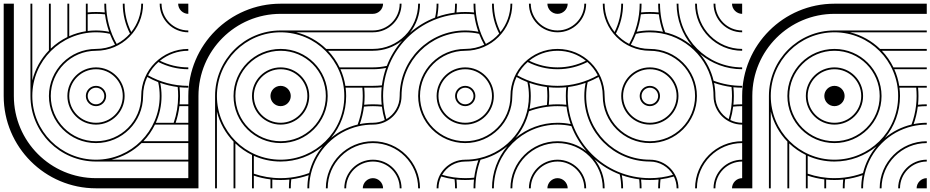

<svg xmlns="http://www.w3.org/2000/svg" viewBox="-20 -1020 5040 1040"><path d="M1000 -945V-1000H945C945 -970 970 -945 1000 -945ZM500 -445C530.4 -445 555 -469.6 555 -500C555 -530.4 530.4 -555 500 -555C469.6 -555 445 -530.4 445 -500C445 -469.6 469.6 -445 500 -445ZM500 -455C475.2 -455 455 -475.2 455 -500C455 -524.8 475.2 -545 500 -545C524.8 -545 545 -524.8 545 -500C545 -475.2 524.8 -455 500 -455ZM500 -345C585.6 -345 655 -414.4 655 -500C655 -585.6 585.6 -655 500 -655C414.4 -655 345 -585.6 345 -500C345 -414.4 414.4 -345 500 -345ZM500 -355C420 -355 355 -420 355 -500C355 -580 420 -645 500 -645C580 -645 645 -580 645 -500C645 -420 580 -355 500 -355ZM1000 -145V-155H584C646.3 -170.1 702.3 -201.8 746.9 -245H1000V-255H756.8C782.1 -281.4 803.3 -311.8 819.4 -345H1000V-355H931.4C941.1 -383.8 948 -413.9 951.7 -445H1000V-455H952.8C954.3 -469.8 955 -484.8 955 -500C955 -516 954.2 -531.8 952.6 -547.4C968.1 -545.8 984 -545 1000 -545V-555C920.8 -555 846.5 -575.7 782.1 -612C796.2 -639.4 815.3 -663.8 838.2 -684C886.8 -659.1 941.8 -645 1000 -645V-655C944.9 -655 892.8 -667.9 846.5 -691C888.6 -724.8 941.9 -745 1000 -745V-755C859.2 -755 745 -640.8 745 -500C745 -364.8 635.2 -255 500 -255C364.8 -255 255 -364.8 255 -500C255 -635.2 364.8 -745 500 -745C640.8 -745 755 -859.2 755 -1000H745C745 -941.9 724.8 -888.6 691 -846.5C667.9 -892.8 655 -944.9 655 -1000H645C645 -941.8 659.1 -886.8 684 -838.2C663.8 -815.3 639.4 -796.2 612 -782.1C575.7 -846.5 555 -920.8 555 -1000H545C545 -984 545.8 -968.1 547.4 -952.6C531.9 -954.2 516 -955 500 -955C484.8 -955 469.8 -954.3 455 -952.8V-1000H445V-850.8C413.4 -845.8 383.2 -836.8 355 -824.1V-1000H345V-819.4C311.8 -803.3 281.4 -782.1 255 -756.8V-1000H245V-746.9C201.8 -702.3 170.1 -646.3 155 -584V-1000H145V-500C145 -304 304 -145 500 -145ZM1000 0V-55H500C254.4 -55 55 -254.4 55 -500V-1000H0V-500C0 -224 224 0 500 0ZM920.8 -355H824.1C844 -399.3 855 -448.4 855 -500C855 -524.3 852.5 -548.1 847.9 -571.1C878 -560.4 909.7 -552.8 942.4 -548.6C944.1 -532.7 945 -516.4 945 -500C945 -449.2 936.5 -400.5 920.8 -355ZM500 -155C309.6 -155 155 -309.6 155 -500C155 -690.4 309.6 -845 500 -845C525.8 -845 551 -842.2 575.2 -836.8C583.1 -816.3 592.4 -796.6 603 -777.7C571.7 -763.1 536.8 -755 500 -755C359.2 -755 245 -640.8 245 -500C245 -359.2 359.2 -245 500 -245C640.8 -245 755 -359.2 755 -500C755 -536.8 763.1 -571.7 777.7 -603C796.6 -592.4 816.3 -583.1 836.8 -575.2C842.2 -551 845 -525.8 845 -500C845 -309.6 690.4 -155 500 -155ZM571.1 -847.9C548.1 -852.5 524.3 -855 500 -855C484.8 -855 469.7 -854 455 -852.2V-942.8C469.8 -944.2 484.8 -945 500 -945C516.4 -945 532.7 -944.1 548.6 -942.4C552.8 -909.7 560.4 -878 571.1 -847.9ZM1000 -845V-855C920 -855 855 -920 855 -1000H845C845 -914.4 914.4 -845 1000 -845Z M1945 0H2000V-55C1970 -55 1945 -30 1945 0ZM1145 0H1155V-416C1170.1 -353.7 1201.8 -297.7 1245 -253.1V0H1255V-243.2C1281.4 -217.9 1311.8 -196.7 1345 -180.6V0H1355V-68.6C1383.8 -58.9 1413.9 -52 1445 -48.3V0H1455V-47.2C1469.8 -45.7 1484.8 -45 1500 -45C1516.9 -45 1532 -45.8 1547.4 -47.4C1545.8 -31.8 1545 -16 1545 0H1555C1555 -16.4 1555.9 -32.7 1557.6 -48.6C1590.3 -52.8 1622 -60.4 1652.1 -71.1C1646.6 -44 1645 -21.7 1645 0H1655C1655 -23.3 1656.9 -47.4 1663.8 -77.8C1693.7 -205.7 1794.2 -306.7 1922.2 -336.2C1947.2 -342 1973.2 -345 2000 -345V-355C1975.7 -355 1951.9 -352.5 1928.9 -347.9C1939.6 -378 1947.2 -409.7 1951.4 -442.4C1967.3 -444.1 1983.6 -445 2000 -445V-455C1984 -455 1968.1 -454.2 1952.6 -452.6C1954.2 -468.1 1955 -484 1955 -500C1955 -515.2 1954.3 -530.2 1952.8 -545H2000V-555H1850.8C1845.8 -586.6 1836.8 -616.8 1824.1 -645H2000V-655H1819.4C1803.3 -688.2 1782.1 -718.6 1756.8 -745H2000V-755H1746.9C1702.3 -798.2 1646.3 -829.9 1584 -845H2000V-855H1500C1304 -855 1145 -696 1145 -500ZM1845 0H1855C1855 -80 1920 -145 2000 -145V-155C1914.4 -155 1845 -85.6 1845 0ZM1745 0H1755C1755 -135.2 1864.8 -245 2000 -245V-255C1859.2 -255 1745 -140.8 1745 0ZM1445 -500C1445 -469.6 1469.6 -445 1500 -445C1530.4 -445 1555 -469.6 1555 -500C1555 -530.4 1530.4 -555 1500 -555C1469.6 -555 1445 -530.4 1445 -500ZM1345 -500C1345 -414.4 1414.4 -345 1500 -345C1585.6 -345 1655 -414.4 1655 -500C1655 -585.6 1585.6 -655 1500 -655C1414.4 -655 1345 -585.6 1345 -500ZM1355 -500C1355 -580 1420 -645 1500 -645C1580 -645 1645 -580 1645 -500C1645 -420 1580 -355 1500 -355C1420 -355 1355 -420 1355 -500ZM1245 -500C1245 -359.2 1359.2 -245 1500 -245C1640.8 -245 1755 -359.2 1755 -500C1755 -640.8 1640.8 -755 1500 -755C1359.2 -755 1245 -640.8 1245 -500ZM1255 -500C1255 -635.2 1364.8 -745 1500 -745C1635.2 -745 1745 -635.2 1745 -500C1745 -364.8 1635.2 -255 1500 -255C1364.8 -255 1255 -364.8 1255 -500ZM1000 0H1055V-500C1055 -745.6 1254.4 -945 1500 -945H2000V-1000H1500C1224 -1000 1000 -776 1000 -500ZM1773.4 -273.1C1824.1 -334 1855 -412.5 1855 -500C1855 -515.2 1854 -530.3 1852.2 -545H1942.8C1944.2 -530.2 1945 -515.2 1945 -500C1945 -482.2 1944 -464.7 1941.9 -447.5C1937.7 -412 1929.4 -377.8 1917.3 -345.3C1863.5 -332.5 1814.6 -307.4 1773.4 -273.1ZM1355 -79.2V-175.9C1399.3 -156 1448.4 -145 1500 -145C1585.5 -145 1665.3 -175.6 1727.6 -227.3C1693.1 -186 1667.8 -136.7 1654.7 -82.7C1622.2 -70.6 1588 -62.3 1552.5 -58.1C1535.3 -56 1518.8 -55 1500 -55C1449.2 -55 1400.5 -63.5 1355 -79.2ZM1155 -500C1155 -690.4 1309.6 -845 1500 -845C1690.4 -845 1845 -690.4 1845 -500C1845 -304.6 1686.5 -155 1500 -155C1309.6 -155 1155 -309.6 1155 -500Z M2000 -945C2030 -945 2055 -970 2055 -1000H2000ZM2055 0C2055 -30 2030 -55 2000 -55V0ZM3000 0V-55C2970 -55 2945 -30 2945 0ZM3000 -945V-1000H2945C2945 -970 2970 -945 3000 -945ZM2655 0C2655 -190.4 2809.6 -345 3000 -345V-355C2913.4 -355 2834 -323.9 2772.3 -272.3C2807 -313.7 2832.4 -363.1 2845.3 -417.3C2893.5 -435.2 2945.6 -445 3000 -445V-455C2984 -455 2968.2 -454.2 2952.6 -452.6C2954.2 -468.2 2955 -484 2955 -500C2955 -516 2954.2 -531.9 2952.6 -547.4C2968.1 -545.8 2984 -545 3000 -545V-555C2920.8 -555 2846.5 -575.7 2782.1 -612C2796.2 -639.4 2815.3 -663.8 2838.2 -684C2886.8 -659.1 2941.8 -645 3000 -645V-655C2944.9 -655 2892.8 -667.9 2846.5 -691C2888.6 -724.8 2941.9 -745 3000 -745V-755C2859.2 -755 2745 -640.8 2745 -500C2745 -364.8 2635.2 -255 2500 -255C2364.8 -255 2255 -364.8 2255 -500C2255 -635.2 2364.8 -745 2500 -745C2640.8 -745 2755 -859.2 2755 -1000H2745C2745 -941.9 2724.8 -888.6 2691 -846.5C2667.9 -892.8 2655 -944.9 2655 -1000H2645C2645 -941.8 2659.1 -886.8 2684 -838.2C2663.8 -815.3 2639.4 -796.2 2612 -782.1C2575.7 -846.5 2555 -920.8 2555 -1000H2545C2545 -984 2545.8 -968.2 2547.4 -952.6C2531.9 -954.2 2516 -955 2500 -955C2484 -955 2468.1 -954.2 2452.6 -952.6C2454.2 -968.2 2455 -984 2455 -1000H2445C2445 -983.6 2444.1 -967.3 2442.4 -951.4C2409.7 -947.2 2378 -939.6 2347.9 -928.9C2352.5 -951.9 2355 -975.7 2355 -1000H2345C2345 -974.2 2342.2 -949 2336.8 -924.8C2286.4 -905.4 2240.3 -877.3 2200.4 -842.4C2234.6 -885.8 2255 -940.5 2255 -1000H2245C2245 -864.8 2135.2 -755 2000 -755V-745C2059.5 -745 2114.2 -765.4 2157.6 -799.6C2122.7 -759.7 2094.6 -713.6 2075.2 -663.2C2051 -657.8 2025.8 -655 2000 -655V-645C2024.3 -645 2048.1 -647.5 2071.1 -652.1C2060.4 -622 2052.8 -590.3 2048.6 -557.6C2032.7 -555.9 2016.4 -555 2000 -555V-545C2016 -545 2031.8 -545.8 2047.4 -547.4C2045.8 -531.9 2045 -516 2045 -500C2045 -484 2045.8 -468.1 2047.4 -452.6C2031.9 -454.2 2016 -455 2000 -455V-445C2016.4 -445 2032.7 -444.1 2048.6 -442.4C2051.8 -417.5 2056.9 -393.3 2063.9 -369.8C2044.6 -360.3 2022.9 -355 2000 -355V-345C2085.6 -345 2155 -414.4 2155 -500C2155 -690.4 2309.6 -845 2500 -845C2525.8 -845 2551 -842.2 2575.2 -836.8C2583.1 -816.3 2592.4 -796.6 2603 -777.7C2571.7 -763.1 2536.8 -755 2500 -755C2359.2 -755 2245 -640.8 2245 -500C2245 -359.2 2359.2 -245 2500 -245C2640.8 -245 2755 -359.2 2755 -500C2755 -536.8 2763.1 -571.7 2777.7 -603C2796.6 -592.4 2816.3 -583.1 2836.8 -575.2C2842.2 -551 2845 -525.8 2845 -500C2845 -336.2 2730.7 -199 2577.6 -163.8C2552.7 -158 2526.7 -155 2500 -155C2414.4 -155 2345 -85.6 2345 0H2355C2355 -22.9 2360.3 -44.6 2369.8 -63.9C2393.3 -56.9 2417.5 -51.8 2442.4 -48.6C2444.1 -32.7 2445 -16.4 2445 0H2455C2455 -16 2454.2 -31.9 2452.6 -47.4C2468.2 -45.8 2484 -45 2500 -45C2516 -45 2531.9 -45.8 2547.4 -47.4C2545.8 -31.9 2545 -16 2545 0H2555C2555 -54.4 2564.8 -106.5 2582.7 -154.7C2636.9 -167.6 2686.3 -193 2727.7 -227.7C2676.1 -166.1 2645 -86.6 2645 0ZM2155 0C2155 -85.6 2085.6 -155 2000 -155V-145C2080 -145 2145 -80 2145 0ZM2255 0C2255 -140.8 2140.8 -255 2000 -255V-245C2135.2 -245 2245 -135.2 2245 0ZM2000 -845C2085.6 -845 2155 -914.4 2155 -1000H2145C2145 -920 2080 -855 2000 -855ZM3000 -845V-855C2920 -855 2855 -920 2855 -1000H2845C2845 -914.4 2914.4 -845 3000 -845ZM2855 0C2855 -80 2920 -145 3000 -145V-155C2914.4 -155 2845 -85.6 2845 0ZM2755 0C2755 -135.2 2864.8 -245 3000 -245V-255C2859.2 -255 2745 -140.8 2745 0ZM2500 -445C2530.4 -445 2555 -469.6 2555 -500C2555 -530.4 2530.4 -555 2500 -555C2469.6 -555 2445 -530.4 2445 -500C2445 -469.6 2469.6 -445 2500 -445ZM2500 -455C2475.2 -455 2455 -475.2 2455 -500C2455 -524.8 2475.2 -545 2500 -545C2524.8 -545 2545 -524.8 2545 -500C2545 -475.2 2524.8 -455 2500 -455ZM2500 -345C2585.6 -345 2655 -414.4 2655 -500C2655 -585.6 2585.6 -655 2500 -655C2414.4 -655 2345 -585.6 2345 -500C2345 -414.4 2414.4 -345 2500 -345ZM2500 -355C2420 -355 2355 -420 2355 -500C2355 -580 2420 -645 2500 -645C2580 -645 2645 -580 2645 -500C2645 -420 2580 -355 2500 -355ZM2072.9 -374.7C2061.3 -414.4 2055 -456.5 2055 -500C2055 -745.6 2254.4 -945 2500 -945C2516.4 -945 2532.7 -944.1 2548.6 -942.4C2552.8 -909.7 2560.4 -878 2571.1 -847.9C2548.1 -852.5 2524.3 -855 2500 -855C2304 -855 2145 -696 2145 -500C2145 -446.5 2116 -399.8 2072.9 -374.7ZM2847.9 -428.9C2852.5 -451.9 2855 -475.7 2855 -500C2855 -524.3 2852.5 -548.1 2847.9 -571.1C2878 -560.4 2909.7 -552.8 2942.4 -548.6C2944.1 -532.7 2945 -516.4 2945 -500C2945 -483.6 2944.1 -467.3 2942.4 -451.4C2909.7 -447.2 2878 -439.6 2847.9 -428.9ZM2500 -55C2456.5 -55 2414.4 -61.3 2374.7 -72.9C2399.8 -116 2446.5 -145 2500 -145C2524.3 -145 2548.1 -147.5 2571.1 -152.1C2560.4 -122 2552.8 -90.3 2548.6 -57.6C2532.7 -55.9 2516.4 -55 2500 -55Z M3055 0C3055 -30 3030 -55 3000 -55V0ZM4000 -55C3970 -55 3945 -30 3945 0H4000ZM4000 -1000H3945C3945 -970 3970 -945 4000 -945ZM3055 -1000H3000V-945C3030 -945 3055 -970 3055 -1000ZM4000 -655C3809.6 -655 3655 -809.6 3655 -1000H3645C3645 -913.4 3676.1 -834 3727.7 -772.3C3686.3 -807 3636.9 -832.4 3582.7 -845.3C3564.8 -893.5 3555 -945.6 3555 -1000H3545C3545 -984 3545.8 -968.2 3547.4 -952.6C3531.8 -954.2 3516 -955 3500 -955C3484 -955 3468.1 -954.2 3452.6 -952.6C3454.2 -968.1 3455 -984 3455 -1000H3445C3445 -920.8 3424.3 -846.5 3388 -782.1C3360.6 -796.2 3336.2 -815.3 3316 -838.2C3340.9 -886.8 3355 -941.8 3355 -1000H3345C3345 -944.9 3332.1 -892.8 3309 -846.5C3275.2 -888.6 3255 -941.9 3255 -1000H3245C3245 -859.2 3359.2 -745 3500 -745C3635.2 -745 3745 -635.2 3745 -500C3745 -364.8 3635.2 -255 3500 -255C3364.8 -255 3255 -364.8 3255 -500C3255 -640.8 3140.8 -755 3000 -755V-745C3058.1 -745 3111.4 -724.8 3153.5 -691C3107.2 -667.9 3055.1 -655 3000 -655V-645C3058.2 -645 3113.2 -659.1 3161.8 -684C3184.7 -663.8 3203.8 -639.4 3217.9 -612C3153.5 -575.7 3079.2 -555 3000 -555V-545C3016 -545 3031.8 -545.8 3047.4 -547.4C3045.8 -531.9 3045 -516 3045 -500C3045 -484 3045.8 -468.1 3047.4 -452.6C3031.8 -454.2 3016 -455 3000 -455V-445C3016.4 -445 3032.7 -444.1 3048.6 -442.4C3052.8 -409.7 3060.4 -378 3071.1 -347.9C3048.1 -352.5 3024.3 -355 3000 -355V-345C3025.8 -345 3051 -342.2 3075.2 -336.8C3094.6 -286.4 3122.7 -240.3 3157.6 -200.4C3114.2 -234.6 3059.5 -255 3000 -255V-245C3135.2 -245 3245 -135.2 3245 0H3255C3255 -59.5 3234.6 -114.2 3200.4 -157.6C3240.3 -122.7 3286.4 -94.6 3336.8 -75.2C3342.2 -51 3345 -25.8 3345 0H3355C3355 -24.3 3352.5 -48.1 3347.9 -71.1C3378 -60.4 3409.7 -52.8 3442.4 -48.6C3444.1 -32.7 3445 -16.4 3445 0H3455C3455 -16 3454.2 -31.8 3452.6 -47.4C3468.1 -45.8 3484 -45 3500 -45C3516 -45 3531.9 -45.8 3547.4 -47.4C3545.8 -31.9 3545 -16 3545 0H3555C3555 -16.4 3555.9 -32.7 3557.6 -48.6C3582.5 -51.8 3606.7 -56.9 3630.2 -63.9C3639.7 -44.6 3645 -22.9 3645 0H3655C3655 -85.6 3585.6 -155 3500 -155C3309.6 -155 3155 -309.6 3155 -500C3155 -525.8 3157.8 -551 3163.2 -575.2C3183.7 -583.1 3203.4 -592.4 3222.3 -603C3236.9 -571.7 3245 -536.8 3245 -500C3245 -359.2 3359.2 -245 3500 -245C3640.8 -245 3755 -359.2 3755 -500C3755 -640.8 3640.8 -755 3500 -755C3463.2 -755 3428.3 -763.1 3397 -777.7C3407.6 -796.6 3416.9 -816.3 3424.8 -836.8C3449 -842.2 3474.2 -845 3500 -845C3663.8 -845 3801 -730.7 3836.2 -577.6C3842 -552.7 3845 -526.7 3845 -500C3845 -414.4 3914.4 -345 4000 -345V-355C3977.1 -355 3955.4 -360.3 3936.1 -369.8C3943.1 -393.3 3948.2 -417.5 3951.4 -442.4C3967.3 -444.1 3983.6 -445 4000 -445V-455C3984 -455 3968.1 -454.2 3952.6 -452.6C3954.2 -468.2 3955 -484 3955 -500C3955 -516 3954.2 -531.9 3952.6 -547.4C3968.1 -545.8 3984 -545 4000 -545V-555C3945.6 -555 3893.5 -564.8 3845.3 -582.7C3832.4 -636.9 3807 -686.3 3772.3 -727.7C3833.9 -676.1 3913.4 -645 4000 -645ZM4000 -155C3914.4 -155 3845 -85.6 3845 0H3855C3855 -80 3920 -145 4000 -145ZM4000 -255C3859.2 -255 3745 -140.8 3745 0H3755C3755 -135.2 3864.8 -245 4000 -245ZM3155 0C3155 -85.6 3085.6 -155 3000 -155V-145C3080 -145 3145 -80 3145 0ZM3155 -1000H3145C3145 -920 3080 -855 3000 -855V-845C3085.6 -845 3155 -914.4 3155 -1000ZM4000 -855C3920 -855 3855 -920 3855 -1000H3845C3845 -914.4 3914.4 -845 4000 -845ZM4000 -755C3864.8 -755 3755 -864.8 3755 -1000H3745C3745 -859.2 3859.2 -745 4000 -745ZM3555 -500C3555 -530.4 3530.4 -555 3500 -555C3469.6 -555 3445 -530.4 3445 -500C3445 -469.6 3469.6 -445 3500 -445C3530.4 -445 3555 -469.6 3555 -500ZM3545 -500C3545 -475.2 3524.8 -455 3500 -455C3475.2 -455 3455 -475.2 3455 -500C3455 -524.8 3475.2 -545 3500 -545C3524.8 -545 3545 -524.8 3545 -500ZM3655 -500C3655 -585.6 3585.6 -655 3500 -655C3414.4 -655 3345 -585.6 3345 -500C3345 -414.4 3414.4 -345 3500 -345C3585.6 -345 3655 -414.4 3655 -500ZM3645 -500C3645 -420 3580 -355 3500 -355C3420 -355 3355 -420 3355 -500C3355 -580 3420 -645 3500 -645C3580 -645 3645 -580 3645 -500ZM3625.3 -72.9C3585.6 -61.3 3543.5 -55 3500 -55C3254.4 -55 3055 -254.4 3055 -500C3055 -516.4 3055.9 -532.7 3057.6 -548.6C3090.3 -552.8 3122 -560.4 3152.1 -571.1C3147.5 -548.1 3145 -524.3 3145 -500C3145 -304 3304 -145 3500 -145C3553.5 -145 3600.2 -116 3625.3 -72.9ZM3571.1 -847.9C3548.1 -852.5 3524.3 -855 3500 -855C3475.7 -855 3451.9 -852.5 3428.9 -847.9C3439.6 -878 3447.2 -909.7 3451.4 -942.4C3467.3 -944.1 3483.6 -945 3500 -945C3516.4 -945 3532.7 -944.1 3548.6 -942.4C3552.8 -909.7 3560.4 -878 3571.1 -847.9ZM3945 -500C3945 -456.5 3938.7 -414.4 3927.1 -374.7C3884 -399.8 3855 -446.5 3855 -500C3855 -524.3 3852.5 -548.1 3847.9 -571.1C3878 -560.4 3909.7 -552.8 3942.4 -548.6C3944.1 -532.7 3945 -516.4 3945 -500Z M4945 0H5000V-55C4970 -55 4945 -30 4945 0ZM4145 0H4155V-416C4170.1 -353.7 4201.8 -297.7 4245 -253.1V0H4255V-243.2C4281.4 -217.9 4311.8 -196.7 4345 -180.6V0H4355V-68.6C4383.8 -58.9 4413.9 -52 4445 -48.3V0H4455V-47.2C4469.8 -45.7 4484.8 -45 4500 -45C4516.9 -45 4532 -45.8 4547.4 -47.4C4545.8 -31.8 4545 -16 4545 0H4555C4555 -16.4 4555.9 -32.7 4557.6 -48.6C4590.3 -52.8 4622 -60.4 4652.1 -71.1C4646.6 -44 4645 -21.7 4645 0H4655C4655 -23.3 4656.9 -47.4 4663.8 -77.8C4693.7 -205.7 4794.2 -306.7 4922.2 -336.2C4947.2 -342 4973.2 -345 5000 -345V-355C4975.7 -355 4951.9 -352.5 4928.9 -347.9C4939.6 -378 4947.2 -409.7 4951.4 -442.4C4967.3 -444.1 4983.6 -445 5000 -445V-455C4984 -455 4968.1 -454.2 4952.6 -452.6C4954.2 -468.1 4955 -484 4955 -500C4955 -515.2 4954.3 -530.2 4952.8 -545H5000V-555H4850.8C4845.8 -586.6 4836.8 -616.8 4824.1 -645H5000V-655H4819.4C4803.3 -688.2 4782.1 -718.6 4756.8 -745H5000V-755H4746.9C4702.3 -798.2 4646.3 -829.9 4584 -845H5000V-855H4500C4304 -855 4145 -696 4145 -500ZM4845 0H4855C4855 -80 4920 -145 5000 -145V-155C4914.4 -155 4845 -85.6 4845 0ZM4745 0H4755C4755 -135.2 4864.8 -245 5000 -245V-255C4859.2 -255 4745 -140.8 4745 0ZM4445 -500C4445 -469.6 4469.6 -445 4500 -445C4530.4 -445 4555 -469.6 4555 -500C4555 -530.4 4530.4 -555 4500 -555C4469.6 -555 4445 -530.4 4445 -500ZM4345 -500C4345 -414.4 4414.4 -345 4500 -345C4585.6 -345 4655 -414.4 4655 -500C4655 -585.6 4585.6 -655 4500 -655C4414.4 -655 4345 -585.6 4345 -500ZM4355 -500C4355 -580 4420 -645 4500 -645C4580 -645 4645 -580 4645 -500C4645 -420 4580 -355 4500 -355C4420 -355 4355 -420 4355 -500ZM4245 -500C4245 -359.2 4359.2 -245 4500 -245C4640.8 -245 4755 -359.2 4755 -500C4755 -640.8 4640.8 -755 4500 -755C4359.2 -755 4245 -640.8 4245 -500ZM4255 -500C4255 -635.2 4364.8 -745 4500 -745C4635.2 -745 4745 -635.2 4745 -500C4745 -364.8 4635.2 -255 4500 -255C4364.8 -255 4255 -364.8 4255 -500ZM4000 0H4055V-500C4055 -745.6 4254.4 -945 4500 -945H5000V-1000H4500C4224 -1000 4000 -776 4000 -500ZM4773.4 -273.1C4824.1 -334 4855 -412.5 4855 -500C4855 -515.2 4854 -530.3 4852.2 -545H4942.8C4944.2 -530.2 4945 -515.2 4945 -500C4945 -482.2 4944 -464.7 4941.9 -447.5C4937.7 -412 4929.4 -377.8 4917.3 -345.3C4863.5 -332.5 4814.6 -307.4 4773.4 -273.1ZM4355 -79.2V-175.9C4399.3 -156 4448.4 -145 4500 -145C4585.5 -145 4665.3 -175.6 4727.6 -227.3C4693.1 -186 4667.8 -136.7 4654.7 -82.7C4622.2 -70.6 4588 -62.3 4552.5 -58.1C4535.3 -56 4518.8 -55 4500 -55C4449.2 -55 4400.5 -63.5 4355 -79.2ZM4155 -500C4155 -690.4 4309.6 -845 4500 -845C4690.4 -845 4845 -690.4 4845 -500C4845 -304.6 4686.5 -155 4500 -155C4309.6 -155 4155 -309.6 4155 -500Z"/></svg>

Font: GlukFramesM7
Style: Medium
Weight: 500
Monospace: yes
Designer: gluk
Foundry: gluk
Version: Version 1.01